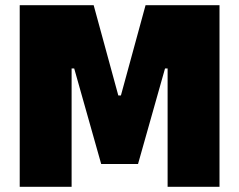

<svg xmlns="http://www.w3.org/2000/svg" viewBox="-20 -720 922 740"><path d="M56 0H256V-456H266L370 -88H512L616 -456H626V0H826V-700H541L446 -352H436L341 -700H56Z"/></svg>

Font: Fixel Text Black
Style: Regular
Weight: 900
Width: 4
Designer: AlfaBravo + MacPaw
Foundry: Kyrylo Tkachov, Marchela Mozhyna, Serhii Makarenko, Maria Weinstein, Zakhar Kryvoshyya
Version: Version 1.211